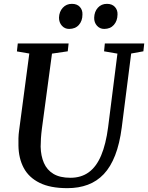

<svg xmlns="http://www.w3.org/2000/svg" viewBox="-20 -969 770 999"><path d="M662.5 -690.5 613.5 -306Q602.5 -221 579 -160.8Q555.5 -100.5 520 -63Q484.5 -25.5 437 -7.8Q389.5 10 330.5 10Q241.5 10 185.8 -17.8Q130 -45.5 103.5 -95.2Q77 -145 76 -211Q75.5 -229.5 76 -249.8Q76.5 -270 79.5 -291L132.5 -690.5L68 -701.5L72.5 -743H337L332.5 -702L250.5 -690L198 -299.5Q194.5 -272.5 193 -249Q191.5 -225.5 191.5 -205.5Q192.5 -158 208.5 -121.2Q224.5 -84.5 258.2 -64.2Q292 -44 346.5 -44Q402.5 -44 442 -72.8Q481.5 -101.5 506.2 -160Q531 -218.5 542.5 -307L591 -690L521.5 -702L525.5 -743H730.5L726 -702ZM339.5 -818.5Q317 -818.5 302 -835.2Q287 -852 287 -877Q288 -908.5 306.8 -928.8Q325.5 -949 354 -949Q381 -949 395.5 -933Q410 -917 409 -893.5Q409 -860.5 390.5 -839.5Q372 -818.5 339.5 -818.5ZM522 -818.5Q499.5 -818.5 484.5 -835.2Q469.5 -852 470 -877Q471 -908.5 489.2 -928.8Q507.5 -949 536.5 -949Q563 -949 577.8 -933Q592.5 -917 591.5 -893.5Q591 -860.5 572.5 -839.5Q554 -818.5 522 -818.5Z"/></svg>

Font: Merriweather 36pt Medium
Style: Italic
Weight: 500
Italic angle: -7.8°
Version: Version 2.101